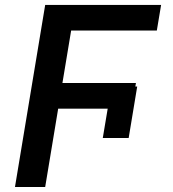

<svg xmlns="http://www.w3.org/2000/svg" viewBox="-20 -747 692 767"><path d="M528.1 -401.3H520.6L523.1 -415.5H229.4L264.2 -625H606.5L623.6 -727.3H160.5L39.8 0H160.5L212.4 -312.9H410.2L390.6 -195.7H494Z"/></svg>

Font: Magic Ui Pro Semi Bold
Style: Italic
Weight: 600
Italic angle: -9.39999°
Designer: Stefan Endress, Andreas Faust
Version: Version 1.000;FEAKit 1.0